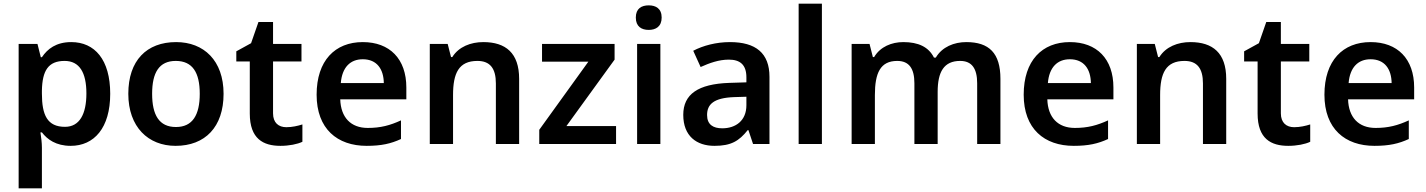

<svg xmlns="http://www.w3.org/2000/svg" viewBox="-20 -780 7726 1040"><path d="M366 -552C284 -552 237 -515 207 -470H201L183 -542H81V240H207V20C207 -6 203 -38 199 -63H207C236 -25 283 10 363 10C490 10 577 -87 577 -272C577 -457 493 -552 366 -552ZM330 -450C411 -450 448 -386 448 -274C448 -162 411 -93 332 -93C236 -93 207 -157 207 -273V-289C209 -397 241 -450 330 -450Z M1191 -272C1191 -452 1084 -552 934 -552C774 -552 675 -452 675 -272C675 -92 783 10 931 10C1091 10 1191 -92 1191 -272ZM804 -272C804 -387 842 -450 932 -450C1023 -450 1062 -387 1062 -272C1062 -157 1023 -92 933 -92C842 -92 804 -157 804 -272Z M1531 -91C1489 -91 1459 -115 1459 -166V-447H1613V-542H1459V-661H1380L1340 -546L1260 -502V-447H1333V-165C1333 -28 1406 10 1499 10C1546 10 1591 1 1618 -12V-106C1593 -98 1562 -91 1531 -91Z M1945 -552C1795 -552 1695 -452 1695 -267C1695 -82 1807 10 1966 10C2046 10 2098 -2 2152 -27V-128C2093 -101 2042 -87 1972 -87C1880 -87 1826 -144 1823 -242H2181V-306C2181 -461 2091 -552 1945 -552ZM1945 -459C2022 -459 2058 -405 2059 -330H1826C1833 -415 1877 -459 1945 -459Z M2598 -552C2530 -552 2465 -527 2430 -471H2423L2405 -542H2308V0H2434V-265C2434 -384 2465 -450 2566 -450C2635 -450 2666 -409 2666 -328V0H2792V-353C2792 -493 2719 -552 2598 -552Z M3317 0V-97H3048L3309 -457V-542H2916V-446H3167L2901 -77V0Z M3494 -751C3455 -751 3424 -734 3424 -685C3424 -636 3455 -618 3494 -618C3532 -618 3564 -636 3564 -685C3564 -734 3532 -751 3494 -751ZM3557 -542H3431V0H3557Z M3934 -552C3859 -552 3788 -533 3735 -505L3775 -417C3824 -439 3874 -457 3928 -457C3988 -457 4023 -430 4023 -361V-334L3929 -331C3762 -325 3681 -270 3681 -158C3681 -43 3753 10 3850 10C3940 10 3983 -16 4030 -75H4034L4059 0H4148V-364C4148 -492 4074 -552 3934 -552ZM3957 -254 4023 -256V-210C4023 -127 3966 -85 3892 -85C3843 -85 3810 -105 3810 -157C3810 -215 3846 -250 3957 -254Z M4432 0V-760H4306V0Z M5214 -552C5148 -552 5083 -526 5049 -468H5039C5010 -526 4954 -552 4873 -552C4810 -552 4748 -527 4715 -471H4708L4690 -542H4593V0H4719V-265C4719 -384 4748 -450 4840 -450C4904 -450 4933 -409 4933 -329V0H5059V-282C5059 -391 5093 -450 5181 -450C5244 -450 5273 -409 5273 -329V0H5399V-353C5399 -493 5337 -552 5214 -552Z M5775 -552C5625 -552 5525 -452 5525 -267C5525 -82 5637 10 5796 10C5876 10 5928 -2 5982 -27V-128C5923 -101 5872 -87 5802 -87C5710 -87 5656 -144 5653 -242H6011V-306C6011 -461 5921 -552 5775 -552ZM5775 -459C5852 -459 5888 -405 5889 -330H5656C5663 -415 5707 -459 5775 -459Z M6428 -552C6360 -552 6295 -527 6260 -471H6253L6235 -542H6138V0H6264V-265C6264 -384 6295 -450 6396 -450C6465 -450 6496 -409 6496 -328V0H6622V-353C6622 -493 6549 -552 6428 -552Z M6990 -91C6948 -91 6918 -115 6918 -166V-447H7072V-542H6918V-661H6839L6799 -546L6719 -502V-447H6792V-165C6792 -28 6865 10 6958 10C7005 10 7050 1 7077 -12V-106C7052 -98 7021 -91 6990 -91Z M7404 -552C7254 -552 7154 -452 7154 -267C7154 -82 7266 10 7425 10C7505 10 7557 -2 7611 -27V-128C7552 -101 7501 -87 7431 -87C7339 -87 7285 -144 7282 -242H7640V-306C7640 -461 7550 -552 7404 -552ZM7404 -459C7481 -459 7517 -405 7518 -330H7285C7292 -415 7336 -459 7404 -459Z"/></svg>

Font: Noto Sans Sinhala SemiBold
Style: Regular
Weight: 600
Designer: Jelle Bosma - Monotype Design Team
Foundry: Monotype Imaging Inc.
Version: Version 2.006